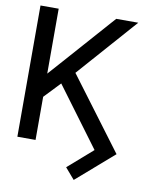

<svg xmlns="http://www.w3.org/2000/svg" viewBox="-97 -798 825 1048"><g transform="rotate(10 315.5 -274.0)"><path d="M142 -727.3V-367.5L214.5 -448.9L460.9 -727.3H583.1L292.6 -398.4L590.9 0L384.9 179L332.4 117.9L468.8 -1.4L226.6 -327.8L142 -239V0H41.2V-727.3Z"/></g></svg>

Font: Inter Alia
Style: Regular
Weight: 400
Designer: Rasmus Andersson (Latin, Greek, Cyrillic etc.) and Evan from Shavian.info (Shavian, old style figures)
Foundry: Shavian.info
Version: Version 0.001;git-37ab20767